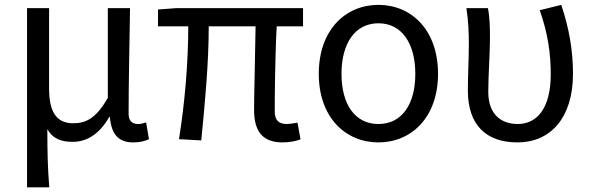

<svg xmlns="http://www.w3.org/2000/svg" viewBox="-20 -577 2456 796"><path d="M92.1 199.6H184.3C177.7 114.2 176.6 66 176.2 -41.2C202.1 1.6 237.3 11 282.2 11C340.6 11 393.6 -22.4 433 -92.4H435.4C442 -19.2 471.2 13.4 532.6 13.4C562.5 13.4 581.4 7.4 597.6 0.1L585.8 -69.3C572.1 -64.9 562.4 -62.9 552.4 -62.9C528.6 -62.9 513.2 -75.1 513.2 -105.8C513.2 -237.3 517 -395.7 519.1 -543.4H427V-171.4C376.6 -82.4 332.5 -66 283.3 -66C212.7 -66 183.5 -115 183.5 -210.3V-543.4H92.1Z M1151.6 13.4C1183.2 13.4 1207.6 7.4 1225.9 0.9L1213.4 -68.5C1193.2 -64.9 1179.4 -62.9 1170 -62.9C1135.8 -62.9 1119 -77.6 1119 -116.3C1119 -168.6 1120.2 -344 1127.2 -467.8H1236.3V-543.4H712.6L635.1 -537.6V-467.8H760.5C760.5 -321 746.7 -153.2 722 0L814.4 5.1C829.4 -146.5 845.4 -314.9 845.4 -467.8H1039.6C1038 -348.4 1033.3 -178.7 1033.3 -122.3C1033.3 -34.7 1066.4 13.4 1151.6 13.4Z M1549.1 13.4C1684.9 13.4 1796 -89.9 1796 -271C1796 -453.5 1684.9 -556.8 1549.1 -556.8C1412.6 -556.8 1301.6 -453.5 1301.6 -271C1301.6 -89.9 1412.6 13.4 1549.1 13.4ZM1549.1 -62.9C1451.6 -62.9 1395.8 -144.3 1395.8 -271C1395.8 -396.7 1451.6 -480.5 1549.1 -480.5C1646 -480.5 1701.8 -396.7 1701.8 -271C1701.8 -144.3 1646 -62.9 1549.1 -62.9Z M2125.3 13.4C2261.2 13.4 2355.5 -87.1 2355.5 -271.3C2355.5 -367.8 2339.1 -462.1 2306.8 -556.8L2217.7 -534.6C2252.7 -435.3 2263.3 -350.8 2263.3 -268.8C2263.3 -126.5 2205.2 -62.9 2126.5 -62.9C2061.5 -62.9 2004.3 -98.8 2004.3 -196.5C2004.3 -263.3 2011.3 -355.6 2011.3 -416C2011.3 -463.9 2010.6 -505 2002.8 -543.4H1913.7C1922.3 -486.5 1923.7 -437.6 1923.7 -394.4C1923.7 -330.1 1919.7 -266.1 1919.7 -201.7C1919.7 -58.3 1995.8 13.4 2125.3 13.4Z"/></svg>

Font: Source Han Sans JP VF
Style: Regular
Weight: 250
Designer: Ryoko NISHIZUKA 西塚涼子 (kana, bopomofo & ideographs); Paul D. Hunt (Latin, Greek & Cyrillic); Sandoll Communications 산돌커뮤니
Foundry: Adobe
Version: Version 2.004;hotconv 1.0.118;makeotfexe 2.5.65603